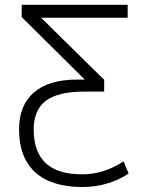

<svg xmlns="http://www.w3.org/2000/svg" viewBox="-20 -751 591 782"><path d="M325.2 -426.8 68.4 -681.6V-731.4H500V-678.7H147.5L404.3 -425.8V-377.9H323.2Q215.8 -377.9 166.5 -340.3Q117.2 -302.7 117.2 -223.6Q117.2 -40 315.4 -41Q402.3 -41 483.4 -93.8L503.9 -43.9Q418.9 10.7 315.4 10.7Q189.5 10.7 123.5 -49.3Q57.6 -109.4 57.6 -223.6Q57.6 -322.3 118.2 -374.5Q178.7 -426.8 293 -426.8Z"/></svg>

Font: Gen Shin Gothic Light
Style: Regular
Weight: 200
Designer: [Source Han Sans]
Ryoko NISHIZUKA  (kana & ideographs); Paul D. Hunt (Latin, Greek & Cyrillic); Wenlong ZHANG  (bopomofo
Version: Version 1.002.20150607